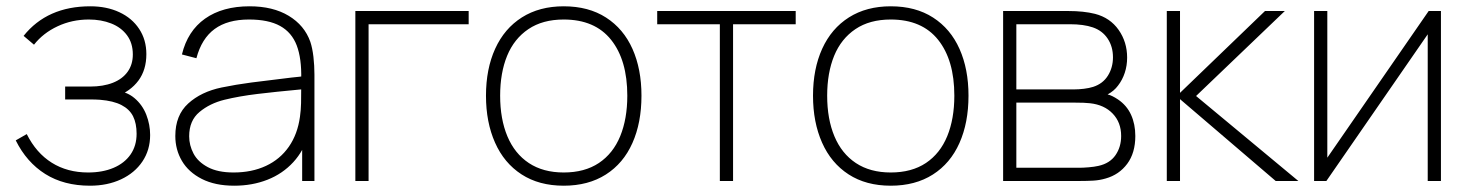

<svg xmlns="http://www.w3.org/2000/svg" viewBox="-20 -575 4668 610"><path d="M266 15Q183 15 123.8 -22.2Q64.5 -59.5 30 -129L65 -149Q95 -89 144.5 -58Q194 -27 260 -27Q306 -27 340.8 -41.8Q375.5 -56.5 394.8 -84.2Q414 -112 414 -150Q414 -183 402.8 -205.5Q391.5 -228 366 -241.2Q340.5 -254.5 298 -258Q290.5 -258.5 282.8 -258.8Q275 -259 267 -259H187V-300H266Q308 -300 338.5 -312Q369 -324 385.5 -347Q402 -370 402 -402Q402 -438 383.5 -463Q365 -488 333.2 -500.5Q301.5 -513 262 -513Q209 -513 163 -491.5Q117 -470 88 -433L55 -461Q92.5 -508 145.5 -531.5Q198.5 -555 267 -555Q319 -555 359.2 -536.2Q399.5 -517.5 422.2 -483Q445 -448.5 445 -403Q445 -353 419.8 -319Q394.5 -285 349 -268L343 -288Q381.5 -285 407 -263.5Q432.5 -242 444.8 -210.5Q457 -179 457 -146Q457 -98.5 432.5 -62Q408 -25.5 364.5 -5.2Q321 15 266 15Z M724 15Q663.5 15 621.2 -6.5Q579 -28 558 -63.8Q537 -99.5 537 -143Q537 -209 578 -246.2Q619 -283.5 684 -297Q730 -306.5 778.2 -312.8Q826.5 -319 905.5 -328.5Q919.5 -330 931.2 -331.2Q943 -332.5 952 -334L937 -324Q938.5 -389 922.8 -430.5Q907 -472 870 -492.5Q833 -513 771 -513Q703 -513 661.8 -482.8Q620.5 -452.5 604 -390L558 -402Q576 -476.5 631.5 -515.8Q687 -555 773 -555Q847 -555 897.2 -524.8Q947.5 -494.5 966 -442Q972.5 -422.5 975.8 -394.5Q979 -366.5 979 -338V0H940V-148L960 -147Q945.5 -96.5 911.8 -59.8Q878 -23 829.8 -4Q781.5 15 724 15ZM722 -27Q780 -27 825 -48Q870 -69 897.8 -109Q925.5 -149 933 -204Q936 -225 936.5 -247Q937 -269 937 -301.5V-310L959 -293L932 -290.5Q856 -283.5 798 -276.5Q740 -269.5 693 -258Q646.5 -246.5 613.8 -219.2Q581 -192 581 -142Q581 -113.5 594.8 -87.2Q608.5 -61 640.2 -44Q672 -27 722 -27Z M1109 0V-540H1469V-498H1151V0Z M1771 15Q1692.5 15 1637 -21Q1581.5 -57 1552.8 -121.8Q1524 -186.5 1524 -271Q1524 -356 1553.2 -420.2Q1582.5 -484.5 1638.2 -519.8Q1694 -555 1771 -555Q1850 -555 1905.5 -519.2Q1961 -483.5 1989.5 -419.5Q2018 -355.5 2018 -271Q2018 -185 1989.2 -120.5Q1960.5 -56 1904.8 -20.5Q1849 15 1771 15ZM1771 -27Q1837.5 -27 1882.8 -57.2Q1928 -87.5 1950.5 -142.5Q1973 -197.5 1973 -271Q1973 -384 1921.5 -448.5Q1870 -513 1771 -513Q1704 -513 1658.8 -482.5Q1613.5 -452 1591.2 -397.8Q1569 -343.5 1569 -271Q1569 -197 1592 -142Q1615 -87 1660.2 -57Q1705.5 -27 1771 -27Z M2267 0V-498H2068V-540H2508V-498H2309V0Z M2810 15Q2731.5 15 2676 -21Q2620.5 -57 2591.8 -121.8Q2563 -186.5 2563 -271Q2563 -356 2592.2 -420.2Q2621.5 -484.5 2677.2 -519.8Q2733 -555 2810 -555Q2889 -555 2944.5 -519.2Q3000 -483.5 3028.5 -419.5Q3057 -355.5 3057 -271Q3057 -185 3028.2 -120.5Q2999.5 -56 2943.8 -20.5Q2888 15 2810 15ZM2810 -27Q2876.5 -27 2921.8 -57.2Q2967 -87.5 2989.5 -142.5Q3012 -197.5 3012 -271Q3012 -384 2960.5 -448.5Q2909 -513 2810 -513Q2743 -513 2697.8 -482.5Q2652.5 -452 2630.2 -397.8Q2608 -343.5 2608 -271Q2608 -197 2631 -142Q2654 -87 2699.2 -57Q2744.5 -27 2810 -27Z M3167 0V-540H3374Q3423 -540 3459 -531Q3507 -518.5 3534 -480Q3561 -441.5 3561 -392Q3561 -366.5 3553.5 -343.8Q3546 -321 3532 -303Q3519.5 -286 3499 -275Q3512.5 -272 3532 -259Q3560 -240 3573.5 -210.2Q3587 -180.5 3587 -143Q3587 -89 3561.2 -54.5Q3535.5 -20 3493 -8Q3474.5 -2.5 3454.5 -1.2Q3434.5 0 3409 0ZM3409 -42Q3421 -42 3439 -43.5Q3457 -45 3470 -48Q3506 -56 3524 -82Q3542 -108 3542 -143Q3542 -186 3515.2 -214Q3488.5 -242 3443 -247Q3427 -249 3393 -249H3209V-42ZM3394 -291Q3407.5 -291 3424 -293Q3440.5 -295 3453 -299Q3484 -309 3500 -334.8Q3516 -360.5 3516 -393Q3516 -427 3499.2 -452.2Q3482.5 -477.5 3452 -488Q3423 -498 3379 -498H3209V-291Z M3687 0V-540H3729V-280L3999 -540H4062L3780 -270L4105 0H4033L3729 -260V0Z M4558 -540V0H4516V-466L4194 0H4155V-540H4197V-74L4519 -540Z"/></svg>

Font: Hauora
Style: Regular
Weight: 400
Designer: Wayne Shih
Foundry: WCYS
Version: Version 1.001